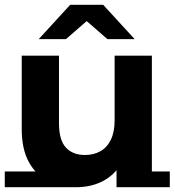

<svg xmlns="http://www.w3.org/2000/svg" viewBox="-22 -771 731 804"><path d="M296 13Q231 13 179.5 -13Q128 -39 98.5 -93Q69 -147 69 -231V-538H225V-255Q225 -185 253.5 -153.5Q282 -122 334 -122Q370 -122 398 -137.5Q426 -153 442 -185.5Q458 -218 458 -267V-538H614V13H466V-143L493 -100Q466 -45 415 -16Q364 13 296 13ZM-2 13V-53H299L296 13ZM466 13V-53H689V13ZM140 -607 272 -751H410L542 -607H428L290 -727H392L254 -607Z"/></svg>

Font: Montserrat Underline Thin
Style: Bold
Weight: 700
Version: Version 9.000